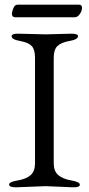

<svg xmlns="http://www.w3.org/2000/svg" viewBox="-20 -797 380 822"><path d="M44.9 -723.1Q31.7 -723.1 30.8 -738.3Q31.2 -746.6 37.1 -761.7Q43 -776.9 55.2 -776.9H317.9Q331.1 -777.3 331.1 -763.7Q331.1 -750 321.3 -736.3Q311.5 -722.7 299.8 -723.1ZM55.7 -24.4Q92.8 -30.8 111.3 -47.4Q129.9 -64 129.9 -98.1V-549.8Q129.9 -585 115.7 -600.1Q101.1 -615.2 65.4 -621.6Q29.8 -627.9 29.8 -642.1Q29.8 -653.3 59.1 -652.8L175.8 -649.9L285.2 -652.8Q314 -652.8 314 -642.1Q314 -627.9 277.8 -621.6Q241.2 -615.2 225.6 -599.6Q210 -584 210 -549.8V-98.1Q210 -64 229.5 -47.4Q249 -30.8 285.6 -24.4Q322.3 -18.1 321.8 -6.3Q321.8 5.4 293 4.9L175.8 0L47.9 4.9Q19 4.9 19 -6.8Q19 -18.6 55.7 -24.4Z"/></svg>

Font: EBGaramond
Style: Regular
Weight: 400
Version: Version 000.012g